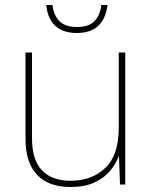

<svg xmlns="http://www.w3.org/2000/svg" viewBox="-20 -738 613 768"><path d="M481 -528V0H460L456 -111H454Q443 -81 419 -53Q395 -25 356.5 -7.5Q318 10 262 10Q174 10 128 -39Q82 -88 82 -182V-528H108V-186Q108 -98 148 -56.5Q188 -15 262 -15Q348 -15 401.5 -66.5Q455 -118 455 -226V-528ZM410 -718Q396 -606 287 -606Q233 -606 201.5 -634.5Q170 -663 165 -718H190Q194 -678 217.5 -654Q241 -630 287 -630Q336 -630 358.5 -654Q381 -678 385 -718Z"/></svg>

Font: Noto Sans Cherokee Thin
Style: Regular
Weight: 100
Designer: Monotype Design Team
Foundry: Monotype Imaging Inc.
Version: Version 2.001; ttfautohint (v1.8.4.7-5d5b)